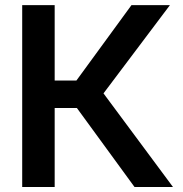

<svg xmlns="http://www.w3.org/2000/svg" viewBox="-20 -748 732 768"><path d="M68.8 0V-727.5H198.7V-425.8H285.6L505.9 -727.5H659.7L394 -374.5L671.9 0H518.1L287.6 -315.9H198.7V0Z"/></svg>

Font: Inter 20pt SemiBold
Style: Regular
Weight: 600
Version: Version 4.001;git-66647c0bb